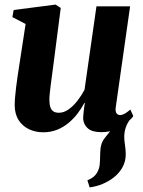

<svg xmlns="http://www.w3.org/2000/svg" viewBox="-20 -565 624 836"><path d="M370.5 251 360.5 220Q382.5 211 393.5 199Q404.5 187 410 170.5Q415 156 415.2 137.2Q415.5 118.5 416.5 98.5Q417 60 435.2 37.2Q453.5 14.5 468.5 -5L549.5 -49Q535 -31 528 -11Q521 9 521 30.5Q521 45.5 524.2 66.5Q527.5 87.5 527.5 107.5Q527.5 137.5 513.5 163Q499.5 188.5 475 208Q453 225 426.5 236Q400 247 370.5 251ZM168 11Q135 11 107 -2Q79 -15 61.8 -41Q44.5 -67 44 -106Q44 -122.5 45.8 -143.5Q47.5 -164.5 50.5 -187.8Q53.5 -211 56.8 -234.2Q60 -257.5 63.5 -278L91.5 -460.5L34 -490.5L39.5 -521.5L222 -545L244.5 -530.5L213 -286.5Q210.5 -265.5 207.2 -242.5Q204 -219.5 201.2 -198Q198.5 -176.5 196.8 -159.5Q195 -142.5 195 -132.5Q195 -112 199 -99.2Q203 -86.5 212.2 -80.2Q221.5 -74 236.5 -74Q258 -74 278.8 -88.8Q299.5 -103.5 317.5 -126.8Q335.5 -150 348 -174L400 -537.5H546.5L484 -98Q481.5 -80 487.2 -72Q493 -64 502.5 -64Q511.5 -64 522 -69.5Q532.5 -75 547.5 -88L560.5 -59.5Q551.5 -46.5 531.5 -30Q511.5 -13.5 483.5 -1.5Q455.5 10.5 421.5 10.5Q382.5 10.5 363.5 -5.2Q344.5 -21 342 -47.5Q342 -51.5 342.5 -59.2Q343 -67 344 -76.8Q345 -86.5 346.5 -97Q348 -107.5 349.5 -116.5L347.5 -117Q335 -93.5 317.8 -70.8Q300.5 -48 278.2 -29.5Q256 -11 228.5 0Q201 11 168 11Z"/></svg>

Font: Merriweather 72pt ExtraBold
Style: Italic
Weight: 800
Italic angle: -7.8°
Version: Version 2.101